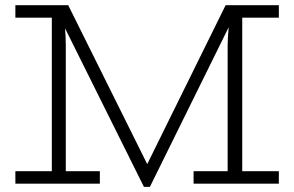

<svg xmlns="http://www.w3.org/2000/svg" viewBox="-20 -706 1130 738"><path d="M1051.8 -638.2H911.1V-47.9H1051.8V0H724.1V-47.9H855V-533.2Q855 -553.2 858.9 -601.1L556.2 12.2H533.2L230 -597.2Q232.9 -562.5 232.9 -533.2V-47.9H363.8V0H39.1V-47.9H179.2V-638.2H39.1V-686H242.2L545.9 -75.2L847.2 -686H1051.8Z"/></svg>

Font: BioRhyme Light
Style: Regular
Weight: 300
Designer: Aoife Mooney
Foundry: Aoife Mooney Type
Version: Version 1.500;PS 001.500;hotconv 1.0.88;makeotf.lib2.5.64775